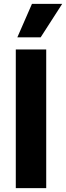

<svg xmlns="http://www.w3.org/2000/svg" viewBox="-20 -977 343 997"><path d="M62 0V-720H220V0ZM191 -783H70L146 -957H303Z"/></svg>

Font: Bricolage Grotesque ExtraBold
Style: Regular
Weight: 800
Designer: Mathieu Triay
Foundry: Atelier Triay
Version: Version 1.001;gftools[0.9.33.dev8+g029e19f]